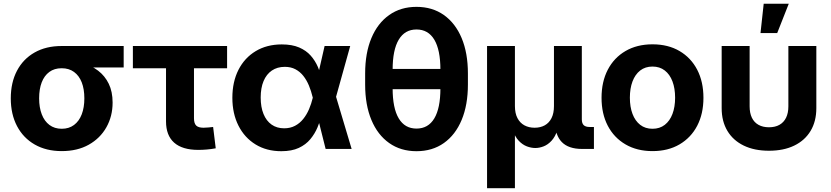

<svg xmlns="http://www.w3.org/2000/svg" viewBox="-20 -775 4326 999"><path d="M301.3 11.2Q220.7 11.2 160.9 -22.9Q101.1 -57.1 68.6 -118.9Q36.1 -180.7 36.1 -263.2Q36.1 -345.7 68.4 -407Q100.6 -468.3 160.2 -502Q219.7 -535.6 300.3 -535.6H623.5V-423.8H393.1L300.3 -419.9Q262.7 -419.9 236.6 -400.6Q210.4 -381.3 197 -346.4Q183.6 -311.5 183.6 -263.2Q183.6 -215.8 197.3 -180.2Q210.9 -144.5 237.3 -124.8Q263.7 -105 301.3 -105Q338.9 -105 365.2 -124.8Q391.6 -144.5 405.3 -180.2Q418.9 -215.8 418.9 -263.2Q418.9 -311.5 405.3 -346.4Q391.6 -381.3 365.2 -400.6Q338.9 -419.9 301.3 -419.9V-460.9Q357.9 -460.9 406.2 -447.8Q454.6 -434.6 490.2 -407.5Q525.9 -380.4 545.9 -339.1Q565.9 -297.9 565.9 -241.2Q565.9 -169.9 533.4 -112.5Q501 -55.2 441.7 -22Q382.3 11.2 301.3 11.2Z M1011.7 4.9Q928.7 4.9 886.2 -32.7Q843.8 -70.3 843.8 -143.6V-419.9H671.4V-535.6H1161.6V-419.9H989.3V-159.7Q989.3 -133.3 1000.7 -121.8Q1012.2 -110.4 1039.1 -110.4Q1049.8 -110.4 1064.5 -111.8Q1079.1 -113.3 1088.9 -114.3L1102.5 -3.4Q1079.6 1 1056.6 2.9Q1033.7 4.9 1011.7 4.9Z M1443.8 11.7Q1367.2 11.7 1309.8 -23.4Q1252.4 -58.6 1220.7 -121.3Q1189 -184.1 1189 -266.1Q1189 -349.1 1220.7 -411.6Q1252.4 -474.1 1310.5 -509Q1368.7 -543.9 1446.3 -543.9Q1499.5 -543.9 1536.4 -528.1Q1573.2 -512.2 1596.7 -485.6Q1620.1 -459 1634.3 -426Q1648.4 -393.1 1656.2 -359.9H1696.8L1727.5 -274.9L1809.6 0H1674.3L1606.9 -269Q1599.1 -301.8 1587.2 -330.3Q1575.2 -358.9 1557.9 -380.6Q1540.5 -402.3 1516.8 -414.8Q1493.2 -427.2 1461.9 -427.2Q1422.9 -427.2 1394.5 -408Q1366.2 -388.7 1351.3 -353Q1336.4 -317.4 1336.4 -267.6Q1336.4 -217.8 1351.1 -181.9Q1365.7 -146 1393.1 -126.7Q1420.4 -107.4 1458.5 -107.4Q1490.2 -107.4 1514.9 -120.4Q1539.6 -133.3 1557.6 -155.8Q1575.7 -178.2 1587.9 -206.8Q1600.1 -235.4 1607.4 -266.1L1668.9 -535.6H1802.2L1727.1 -266.1L1695.8 -181.2H1655.3Q1646.5 -147 1632.3 -113Q1618.2 -79.1 1594.7 -50.8Q1571.3 -22.5 1534.7 -5.4Q1498 11.7 1443.8 11.7Z M2147 11.7Q2064.9 11.7 2004.9 -30.8Q1944.8 -73.2 1912.4 -151.1Q1879.9 -229 1879.9 -335V-392.6Q1879.9 -499 1912.4 -576.7Q1944.8 -654.3 2004.9 -696.8Q2064.9 -739.3 2147 -739.3Q2229.5 -739.3 2289.6 -696.8Q2349.6 -654.3 2382.1 -576.7Q2414.6 -499 2414.6 -392.6V-335Q2414.6 -229 2382.1 -151.1Q2349.6 -73.2 2289.6 -30.8Q2229.5 11.7 2147 11.7ZM2147 -106Q2208 -106 2239.7 -158.9Q2271.5 -211.9 2271.5 -315.4V-412.1Q2271.5 -515.6 2239.7 -568.6Q2208 -621.6 2147 -621.6Q2086.4 -621.6 2054.7 -568.6Q2022.9 -515.6 2022.9 -412.1V-315.4Q2022.9 -211.9 2054.7 -158.9Q2086.4 -106 2147 -106ZM1997.6 -311V-416.5H2296.4V-311Z M2514.2 204.1V-535.6H2659.2V-223.1Q2659.2 -185.5 2672.4 -160.4Q2685.5 -135.3 2708.7 -122.8Q2731.9 -110.4 2761.7 -110.4Q2791.5 -110.4 2814.2 -122.8Q2836.9 -135.3 2849.6 -160.4Q2862.3 -185.5 2862.3 -223.1V-535.6H3007.3V-153.8Q3007.3 -133.3 3017.1 -123.8Q3026.9 -114.3 3048.3 -114.3H3070.3V0H3008.8Q2938 0 2903.1 -35.9Q2868.2 -71.8 2868.2 -139.6V-189H2892.6Q2892.6 -134.3 2880.6 -98.6Q2868.7 -63 2849.6 -42.5Q2830.6 -22 2808.3 -13.4Q2786.1 -4.9 2765.6 -4.9Q2744.1 -4.9 2721.4 -13.4Q2698.7 -22 2679.2 -42.5Q2659.7 -63 2647.7 -98.6Q2635.7 -134.3 2635.7 -189H2659.2V204.1Z M3375 11.2Q3294.4 11.2 3234.6 -23.7Q3174.8 -58.6 3142.3 -120.8Q3109.9 -183.1 3109.9 -266.1Q3109.9 -349.6 3142.3 -412.1Q3174.8 -474.6 3234.6 -509.5Q3294.4 -544.4 3375 -544.4Q3456.1 -544.4 3515.6 -509.5Q3575.2 -474.6 3607.7 -412.1Q3640.1 -349.6 3640.1 -266.1Q3640.1 -183.1 3607.7 -120.8Q3575.2 -58.6 3515.6 -23.7Q3456.1 11.2 3375 11.2ZM3375 -105Q3412.6 -105 3439 -125.5Q3465.3 -146 3479 -182.4Q3492.7 -218.8 3492.7 -266.6Q3492.7 -314.9 3479 -351.3Q3465.3 -387.7 3439 -408.2Q3412.6 -428.7 3375 -428.7Q3337.4 -428.7 3311 -408.2Q3284.7 -387.7 3271 -351.3Q3257.3 -314.9 3257.3 -266.6Q3257.3 -218.8 3271 -182.4Q3284.7 -146 3311 -125.5Q3337.4 -105 3375 -105Z M3981 9.3Q3904.8 9.3 3849.6 -17.6Q3794.4 -44.4 3764.6 -94.2Q3734.9 -144 3734.9 -212.4V-535.6H3880.4V-221.7Q3880.4 -187 3892.1 -162.6Q3903.8 -138.2 3926.5 -125.5Q3949.2 -112.8 3981 -112.8Q4013.2 -112.8 4035.6 -125.5Q4058.1 -138.2 4070.1 -162.6Q4082 -187 4082 -221.7V-535.6H4227.5V-212.4Q4227.5 -144 4197.8 -94.2Q4168 -44.4 4112.8 -17.6Q4057.6 9.3 3981 9.3ZM3937 -603 3953.6 -755.4H4084L4023.9 -603Z"/></svg>

Font: Inter 20pt
Style: Bold
Weight: 700
Version: Version 4.001;git-66647c0bb